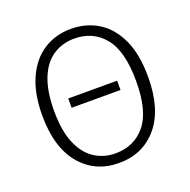

<svg xmlns="http://www.w3.org/2000/svg" viewBox="-126 -818 942 952"><g transform="rotate(-20 345.5 -342.5)"><path d="M345 11Q220 11 143 -80Q66 -171 66 -341Q66 -456 102 -535.5Q138 -615 201 -655.5Q264 -696 345 -696Q426 -696 489 -657Q552 -618 588.5 -539.5Q625 -461 625 -342Q625 -171 548 -80Q471 11 345 11ZM345 -40Q443 -40 502.5 -112Q562 -184 562 -342Q562 -501 502.5 -573Q443 -645 345 -645Q282 -645 233 -613Q184 -581 156.5 -513.5Q129 -446 129 -341Q129 -237 157 -170.5Q185 -104 233.5 -72Q282 -40 345 -40ZM474 -327H216V-376H474Z"/></g></svg>

Font: Trujillo Light
Style: Regular
Weight: 300
Designer: Fira Sans original fonts by bBox Type GmbH, Carrois Corporate GbR, & Edenspiekermann AG / Changes by Cristiano Sobral
Foundry: Fira Sans original fonts by bBox Type GmbH, Carrois Corporate GbR, & Edenspiekermann AG / Changes by Cristiano Sobral
Version: Version 4.301;July 28, 2020;FontCreator 13.0.0.2655 64-bit